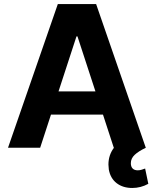

<svg xmlns="http://www.w3.org/2000/svg" viewBox="-20 -727 758 945"><path d="M19.5 0 264.6 -707H453.1L697.3 -0.5L698.2 0Q662.1 17.1 643.1 34.9Q624 52.7 624 76.2Q624 93.3 632.8 102.3Q641.6 111.3 658.2 111.3Q668 111.3 677.5 108.2Q687 105 694.3 102.5L710 177.7Q672.9 198.2 630.9 198.2Q585 198.2 554.2 174.6Q523.4 150.9 515.6 107.4Q513.7 91.8 513.7 83Q513.7 36.1 541 0H540L486.8 -163.1H231L177.7 0ZM449.7 -277.3 361.3 -547.9H356.4L268.1 -277.3Z"/></svg>

Font: WEMIX Pretendard
Style: Bold
Weight: 700
Designer: Base glyphs from Inter by Rasmus Andersson; Hangeul glyphs from Noto Sans CJK(Source Han Sans) by Jang Soo-young and Kan
Foundry: Kil Hyung-jin
Version: Version 1.000